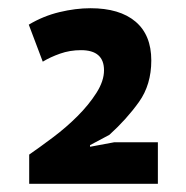

<svg xmlns="http://www.w3.org/2000/svg" viewBox="-20 -827 452 467"><path d="M348 -680Q348 -621 318 -579Q288 -537 246 -499L199 -474V-470L258 -481H364V-380H51V-451Q77 -469 109 -493Q141 -517 168.5 -544.5Q196 -572 214.5 -601Q233 -630 233 -656Q233 -705 177 -705Q150 -705 126 -696.5Q102 -688 84 -677L50 -767Q85 -788 124.5 -797.5Q164 -807 200 -807Q271 -807 309.5 -774.5Q348 -742 348 -680Z"/></svg>

Font: PTSans
Style: Bold
Weight: 700
Designer: A.Korolkova, O.Umpeleva, V.Yefimov
Foundry: ParaType Ltd
Version: Version 2.003W OFL